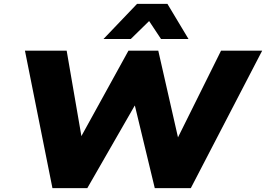

<svg xmlns="http://www.w3.org/2000/svg" viewBox="-20 -965 1365 985"><path d="M249 0 108 -705H322L400 -253H390L639 -705H792L895 -252H889L1114 -705H1325L959 0H774L672 -423H671L428 0ZM511 -765 683 -945H839L947 -765H806L745 -857L651 -765Z"/></svg>

Font: Nunito Sans 7pt SemiExpanded Black
Style: Italic
Weight: 900
Width: 6
Italic angle: -9°
Designer: Vernon Adams
Foundry: Vernon Adams
Version: Version 3.101;gftools[0.9.27]